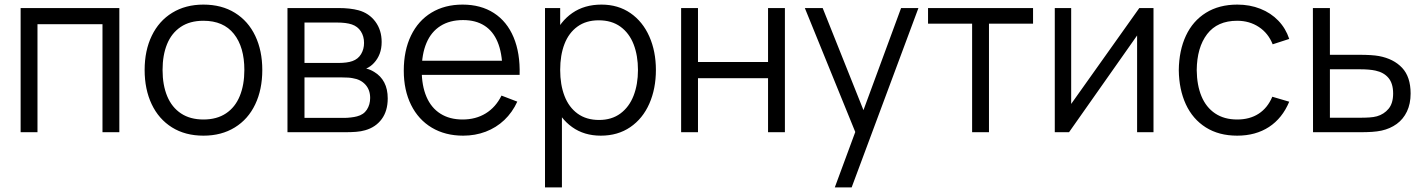

<svg xmlns="http://www.w3.org/2000/svg" viewBox="-20 -575 6194 835"><path d="M69.7 0V-540H499V0H425.7V-469.7H143V0Z M864.7 15Q785.5 15 727.8 -21.1Q670.2 -57.2 639.6 -121.9Q609 -186.7 609 -270.7Q609 -355.2 640.1 -419.6Q671.2 -484 729.1 -519.5Q787 -555 864.7 -555Q944.2 -555 1001.9 -519.1Q1059.7 -483.2 1090.2 -418.8Q1120.7 -354.5 1120.7 -270.7Q1120.7 -185.7 1089.9 -121.1Q1059.2 -56.5 1001.2 -20.8Q943.3 15 864.7 15ZM864.7 -55.3Q923.2 -55.3 963.1 -82.1Q1003 -108.8 1022.8 -157.4Q1042.7 -206 1042.7 -270.7Q1042.7 -370.5 997.2 -427.6Q951.7 -484.7 864.7 -484.7Q805.5 -484.7 765.8 -457.8Q726 -431 706.5 -383Q687 -335 687 -270.7Q687 -205 707.2 -156.5Q727.5 -108 767.2 -81.7Q807 -55.3 864.7 -55.3Z M1230.2 0V-540H1452.5Q1503 -540 1539.2 -530.3Q1585.2 -517.7 1612.5 -480.8Q1639.8 -444 1639.8 -392.3Q1639.8 -364 1631.2 -341.2Q1622.5 -318.5 1606.5 -301.3Q1592.2 -285.5 1572.5 -276.7Q1588.5 -273.7 1607.2 -262.3Q1636 -245.2 1651.1 -216.3Q1666.2 -187.5 1666.2 -147Q1666.2 -92.7 1640.1 -57.2Q1614 -21.7 1568.5 -8.7Q1550.3 -3.3 1529 -1.7Q1507.7 0 1481.5 0ZM1478.2 -62.3Q1489.7 -62.3 1505.4 -64.1Q1521.2 -65.8 1532.8 -69Q1561.3 -76.2 1575.6 -98.2Q1589.8 -120.2 1589.8 -149Q1589.8 -184.2 1569.2 -206.9Q1548.5 -229.7 1513.8 -235Q1498.8 -238.3 1467.5 -238.3H1304.2V-62.3ZM1455.2 -301.3Q1469.8 -301.3 1485.5 -303.2Q1501.2 -305.2 1512.5 -309.3Q1537.3 -318 1550.2 -339.5Q1563.2 -361 1563.2 -388.3Q1563.2 -417.2 1549.4 -438.6Q1535.7 -460 1510.2 -468.7Q1485.8 -477 1445.2 -477H1304.2V-301.3Z M1994.3 15Q1916.3 15 1857.9 -19.8Q1799.5 -54.7 1767.8 -118.7Q1736 -182.7 1736 -267.7Q1736 -355.3 1767.4 -420.2Q1798.8 -485.2 1856.5 -520.1Q1914.2 -555 1991.7 -555Q2071 -555 2127.8 -518.4Q2184.7 -481.8 2213.6 -412.9Q2242.5 -344 2239.8 -249.3H2165V-275.3Q2163.7 -345.5 2144 -392.6Q2124.3 -439.7 2086.5 -463.7Q2048.7 -487.7 1993.7 -487.7Q1936 -487.7 1895.7 -462.2Q1855.3 -436.8 1834.7 -388.2Q1814 -339.5 1814 -270Q1814 -202.2 1834.7 -154.1Q1855.3 -106 1895.3 -80.7Q1935.3 -55.3 1991.7 -55.3Q2049.2 -55.3 2092.6 -82Q2136 -108.7 2161 -159.3L2229.7 -133Q2208.3 -86.2 2173.2 -52.9Q2138 -19.7 2092.3 -2.3Q2046.7 15 1994.3 15ZM1788 -249.3V-311H2200.7V-249.3Z M2592.8 15Q2520.5 15 2468.4 -22.2Q2416.3 -59.5 2389.4 -124.2Q2362.5 -188.8 2362.5 -270.7Q2362.5 -353.3 2389.4 -417.7Q2416.3 -482 2469.1 -518.5Q2521.8 -555 2595.8 -555Q2668.2 -555 2721.8 -518Q2775.3 -481 2803.9 -416.3Q2832.5 -351.7 2832.5 -270.7Q2832.5 -189.2 2803.9 -124.2Q2775.3 -59.2 2721.1 -22.1Q2666.8 15 2592.8 15ZM2350.2 240V-540H2416.2V-133.3H2423.8V240ZM2585.5 -53.3Q2640.3 -53.3 2678.3 -81.5Q2716.3 -109.7 2735.4 -158.8Q2754.5 -208 2754.5 -270.7Q2754.5 -333.2 2735.7 -382Q2716.8 -430.8 2678.5 -458.8Q2640.2 -486.7 2583.8 -486.7Q2529 -486.7 2491.3 -459.4Q2453.7 -432.2 2434.9 -383.7Q2416.2 -335.2 2416.2 -270.7Q2416.2 -206.7 2435 -157.7Q2453.8 -108.7 2491.8 -81Q2529.8 -53.3 2585.5 -53.3Z M2942.2 0V-540H3015.5V-305.3H3320.2V-540H3393.5V0H3320.2V-235H3015.5V0Z M3610.5 240 3715.2 -43.3 3716.5 40.7 3480.2 -540H3557.8L3751.8 -54.3H3719.8L3898.8 -540H3974.2L3683.8 240Z M4207.7 0V-472H4016V-540H4472.7V-472H4281V0Z M4996.5 -540V0H4925.2V-420.7L4629.2 0H4567.2V-540H4638.5V-123L4934.8 -540Z M5360.5 15Q5280.8 15 5223.9 -21Q5167 -57 5137.2 -121.4Q5107.5 -185.8 5106.5 -270Q5107.5 -355.7 5137.6 -419.9Q5167.7 -484.2 5224.8 -519.6Q5281.8 -555 5361.2 -555Q5415.2 -555 5461.1 -536.9Q5507 -518.8 5539.4 -485.1Q5571.8 -451.3 5586.8 -405.7L5514.8 -382.3Q5495.8 -430.5 5454.8 -457.6Q5413.8 -484.7 5360.5 -484.7Q5274.2 -484.7 5229.8 -426.7Q5185.5 -368.7 5184.5 -270Q5185.2 -204.5 5205.2 -156.3Q5225.2 -108.2 5264.5 -81.8Q5303.8 -55.3 5360.5 -55.3Q5415.2 -55.3 5453.9 -80.5Q5492.7 -105.7 5513.2 -154.3L5586.8 -132.7Q5556.8 -60.7 5498.8 -22.8Q5440.8 15 5360.5 15Z M5690.3 0 5689.7 -540H5763.7V-336.7H5890Q5947.3 -336.7 5976.7 -331.3Q6041 -319.3 6077.8 -280Q6114.7 -240.7 6114.7 -168.3Q6114.7 -123.5 6098.7 -90Q6082.7 -56.5 6054.2 -35.9Q6025.8 -15.3 5988.3 -7Q5969.5 -3 5946.8 -1.5Q5924.2 0 5896.7 0ZM5893.7 -63Q5917.2 -63 5935.5 -64.2Q5953.8 -65.3 5968.3 -69.3Q5998.8 -78 6018.8 -101.9Q6038.7 -125.8 6038.7 -168.3Q6038.7 -211.8 6018.5 -236Q5998.3 -260.2 5961.7 -268Q5935.8 -273.7 5893.7 -273.7H5763.7V-63Z"/></svg>

Font: Hauora
Style: Regular
Weight: 400
Designer: Wayne Shih
Foundry: WCYS
Version: Version 1.001